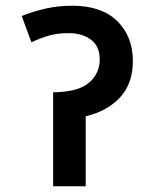

<svg xmlns="http://www.w3.org/2000/svg" viewBox="-20 -652 529 672"><path d="M233 -632Q335 -632 390 -578.5Q445 -525 445 -438Q445 -360 400.5 -311.5Q356 -263 280 -245V0H166V-329Q254 -330 291.5 -362.5Q329 -395 329 -444Q329 -490 298.5 -513Q268 -536 221 -536Q181 -536 151.5 -527.5Q122 -519 90 -504L56 -596Q93 -611 137.5 -621.5Q182 -632 233 -632Z"/></svg>

Font: Noto Sans Devanagari UI SemiBold
Style: Regular
Weight: 600
Designer: Jelle Bosma - Monotype Design Team
Foundry: Monotype Imaging Inc.
Version: Version 2.003; ttfautohint (v1.8.4.7-5d5b)